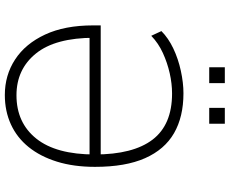

<svg xmlns="http://www.w3.org/2000/svg" viewBox="-96 -824 928 775"><g transform="rotate(90 367.5 -436.0)"><path d="M363 8Q283 8 219.5 -33.5Q156 -75 119 -154.5Q82 -234 82 -348V-379H635V-334H112L132 -353Q132 -196 195.5 -117.5Q259 -39 364 -39Q475 -39 539 -119Q603 -199 603 -355Q603 -510 543 -588.5Q483 -667 357 -667Q317 -667 275 -657.5Q233 -648 193.5 -630Q154 -612 124 -583L105 -624Q133 -652 175 -672Q217 -692 265.5 -702.5Q314 -713 356 -713Q451 -713 517 -675Q583 -637 618 -558Q653 -479 653 -356Q653 -270 632 -202.5Q611 -135 573 -88Q535 -41 481.5 -16.5Q428 8 363 8ZM415 -817V-880H479V-817ZM251 -817V-880H315V-817Z"/></g></svg>

Font: Nunito Sans 7pt SemiCondensed ExtraLight
Style: Regular
Weight: 250
Width: 4
Designer: Vernon Adams
Foundry: Vernon Adams
Version: Version 3.101;gftools[0.9.27]